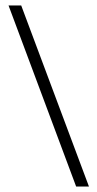

<svg xmlns="http://www.w3.org/2000/svg" viewBox="-20 -683 356 703"><path d="M57.6 -663.1 305.7 0H258.8L11.2 -663.1Z"/></svg>

Font: Bpm'online Open Sans Light
Style: Regular
Weight: 300
Foundry: Ascender Corporation
Version: Version 1.10